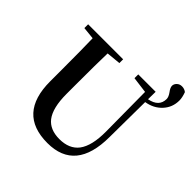

<svg xmlns="http://www.w3.org/2000/svg" viewBox="-228 -1085 1295 1295"><g transform="rotate(45 419.5 -437.5)"><path d="M412 19Q131 19 131 -289V-400Q131 -598 128 -697L40 -706V-742H374V-706L272 -696Q269 -599 269 -400V-307Q269 -174 316 -113Q360 -57 450 -57Q544 -57 590 -117Q638 -181 637 -317L634 -691L518 -706V-742H684L683 -670Q771 -687 771 -760Q771 -780 752 -806Q733 -831 733 -848.5Q733 -866 747.5 -880Q762 -894 784 -894Q807 -894 825 -880Q839 -842 839 -814Q839 -748 795.5 -701Q752 -654 683 -643L680 -306Q679 19 412 19Z"/></g></svg>

Font: GenRyuMin TW B
Style: Regular
Weight: 700
Version: Version 1.501;PS 1;hotconv 16.6.51;makeotf.lib2.5.65220